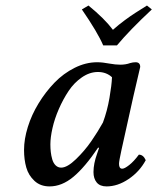

<svg xmlns="http://www.w3.org/2000/svg" viewBox="-20 -664 569 694"><path d="M352.1 -221.2Q367.7 -263.2 375.7 -310.1Q383.8 -356.9 384.8 -384.8Q364.3 -403.8 334 -403.8Q304.2 -403.8 276.1 -384.5Q248 -365.2 228 -335.2Q208 -305.2 192.6 -269.8Q177.2 -234.4 169.7 -200.9Q162.1 -167.5 162.1 -142.1Q162.1 -127.4 163.6 -114.5Q165 -101.6 168.9 -87.9Q172.9 -74.2 181.2 -66.2Q189.5 -58.1 201.2 -58.1Q223.1 -58.1 254.9 -88.9Q286.6 -119.6 310.3 -154.1Q334 -188.5 352.1 -221.2ZM470.2 -439Q486.8 -439 486.8 -421.9Q483.4 -408.2 461.9 -314.9L418.9 -121.1Q410.2 -81.5 410.2 -71.8Q410.2 -54.2 421.9 -54.2Q430.2 -54.2 447 -67.4Q463.9 -80.6 481.9 -105Q498 -105 506.8 -85Q484.4 -43.5 444.8 -16.8Q405.3 9.8 365.2 9.8Q341.3 9.8 329.6 -4.4Q317.9 -18.6 317.9 -42Q317.9 -72.3 331.1 -108.9L337.9 -128.9L335 -130.9Q286.6 -59.1 245.1 -24.7Q203.6 9.8 159.2 9.8Q126 9.8 104.5 -10.3Q83 -30.3 75 -58.6Q66.9 -86.9 66.9 -122.1Q66.9 -161.1 80.6 -205.1Q94.2 -249 119.4 -290.3Q144.5 -331.5 176.8 -365Q209 -398.4 249.5 -418.7Q290 -439 331.1 -439Q350.6 -439 376 -434.1Q397.5 -430.2 415 -430.2Q434.6 -430.2 450.2 -436Q460.4 -439 470.2 -439ZM402.8 -500H353Q333 -546.9 275.9 -629.9L299.8 -644Q357.4 -597.2 388.2 -556.2Q408.2 -574.2 431.2 -591.1Q454.1 -607.9 468.3 -616.9Q482.4 -626 511.2 -644L528.8 -629.9Q448.7 -555.2 402.8 -500Z"/></svg>

Font: Common Serif Medium
Style: Italic
Weight: 500
Italic angle: -12°
Designer: Philipp H. Poll, Khaled Hosny
Foundry: Stefan Peev, Context Ltd.
Version: Version 1.026